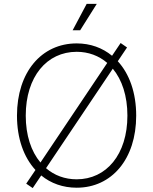

<svg xmlns="http://www.w3.org/2000/svg" viewBox="-20 -962 793 994"><path d="M377 9.8C558.1 9.8 685.1 -138.2 685.1 -363.3C685.1 -481.9 649.9 -579.6 589.8 -645L637.7 -716.3L604.5 -739.3L560.1 -673.3C510.3 -714.4 447.8 -737.3 377 -737.3C194.8 -737.3 67.9 -588.4 67.9 -363.3C67.9 -245.1 103 -147.9 163.6 -82L115.7 -11.2L149.4 11.7L193.4 -53.7C243.2 -12.7 306.2 9.8 377 9.8ZM377 -33.7C315.4 -33.7 261.2 -54.2 218.3 -91.3L564 -606.4C611.8 -548.8 639.6 -465.3 639.6 -363.3C639.6 -162.1 530.3 -33.7 377 -33.7ZM356 -805.2H395L481 -941.9H428.7ZM113.3 -363.3C113.3 -565.9 223.1 -693.8 377 -693.8C438 -693.8 492.2 -673.3 535.2 -636.2L189.5 -120.6C141.1 -178.2 113.3 -261.7 113.3 -363.3Z"/></svg>

Font: Raveo ExtraLight
Style: Regular
Weight: 200
Designer: Jakub Foglar, Rasmus Andersson (Inter)
Foundry: Jakubfoglar.com
Version: Version 1.100;Glyphs 3.2.3 (3260)